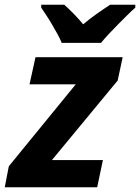

<svg xmlns="http://www.w3.org/2000/svg" viewBox="-43 -786 588 806"><path d="M-23 0 -6 -88 275 -432H81L106 -546H472L451 -448L175 -114H389L365 0ZM130 -766H227Q244 -751 266.5 -728Q289 -705 306 -684Q335 -708 362.5 -727.5Q390 -747 419 -766H525V-754Q510 -741 491 -722Q472 -703 451.5 -682.5Q431 -662 412.5 -642Q394 -622 381 -606H216Q209 -624 198 -643.5Q187 -663 175.5 -683Q164 -703 152 -721Q140 -739 130 -754Z"/></svg>

Font: BC Sans
Style: Bold Italic
Weight: 700
Italic angle: -12°
Designer: Monotype Design Team
Province of B.C.
Foundry: Monotype Imaging Inc.
Version: Version 2.000;GOOG;noto-source:20170915:90ef993387c0